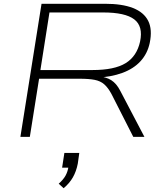

<svg xmlns="http://www.w3.org/2000/svg" viewBox="-20 -725 872 1017"><path d="M88 0 200 -705H537Q627 -705 684.5 -682.5Q742 -660 765 -614.5Q788 -569 773 -497Q761 -441 724.5 -401Q688 -361 628.5 -339Q569 -317 488 -313L494 -321L501 -320Q541 -318 569 -300.5Q597 -283 617 -244L745 0H686L570 -228Q552 -261 532 -278.5Q512 -296 481.5 -302Q451 -308 401 -308H187L138 0ZM194 -354H470Q586 -354 645.5 -390.5Q705 -427 722 -505Q739 -586 691 -622.5Q643 -659 527 -659H242ZM317 272 291 248Q315 227 327 205.5Q339 184 343 156L355 163H309L321 85H400L392 142Q384 183 366 214.5Q348 246 317 272Z"/></svg>

Font: Nunito Sans 10pt Expanded ExtraLight
Style: Italic
Weight: 250
Width: 7
Italic angle: -9°
Designer: Vernon Adams
Foundry: Vernon Adams
Version: Version 3.101;gftools[0.9.27]